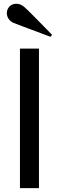

<svg xmlns="http://www.w3.org/2000/svg" viewBox="-20 -981 307 1001"><path d="M15.6 0ZM183.1 0H84V-727.5H183.1ZM106.9 -944.3Q115.2 -937.5 151.4 -901.4Q187.5 -865.2 219.2 -832.5L251.5 -799.3L243.2 -789.1L197.8 -806.2Q152.3 -823.2 104 -841.3Q55.7 -859.4 50.3 -861.8Q33.2 -869.1 24.4 -883.3Q15.6 -897.5 15.6 -912.6Q15.6 -932.6 29.3 -947Q43 -961.4 65.9 -961.4Q87.4 -961.4 106.9 -944.3Z"/></svg>

Font: Coda
Style: Regular
Weight: 400
Designer: vernon adams
Foundry: vernon adams
Version: Version 2.001; ttfautohint (v0.8) -r 50 -G 200 -x